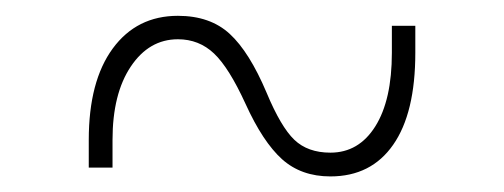

<svg xmlns="http://www.w3.org/2000/svg" viewBox="-20 -463 640 244"><path d="M399.9 -238.8Q362.8 -238.8 338.4 -260.7Q314 -282.7 292 -331.1Q271 -377 252 -395Q232.9 -413.1 206.1 -413.1Q169.4 -413.1 146.2 -378.4Q123 -343.8 123 -285.2V-250H92.8V-285.2Q92.8 -359.9 123.3 -401.4Q153.8 -442.9 206.1 -442.9Q247.1 -442.9 272 -419.9Q296.9 -397 318.8 -345.2Q336.9 -301.8 354 -285.4Q371.1 -269 399.9 -269Q436 -269 457 -302.5Q478 -335.9 478 -396V-430.2H507.8V-396Q507.8 -319.3 479.7 -279.1Q451.7 -238.8 399.9 -238.8Z"/></svg>

Font: Compagnon Light Italic
Style: Regular
Weight: 400
Italic angle: -12°
Designer: Valentin Papon
Foundry: Velvetyne Type Foundry
Version: Version 1.000;PS 001.000;hotconv 1.0.88;makeotf.lib2.5.64775